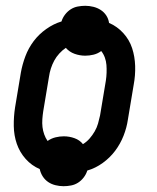

<svg xmlns="http://www.w3.org/2000/svg" viewBox="-20 -591 540 662"><path d="M199 51Q185 51 171 47.5Q157 44 146 36.5Q135 29 127.5 17.5Q120 6 117 -8Q89 -20 68.5 -43Q48 -66 38 -95Q28 -124 27.5 -156.5Q27 -189 32 -221L52 -341Q57 -369 67.5 -397Q78 -425 96 -449Q114 -473 139.5 -491Q165 -509 192 -517Q196 -530 204.5 -541Q213 -552 224 -559Q235 -566 248 -568.5Q261 -571 274 -571Q288 -571 302 -567.5Q316 -564 327.5 -556.5Q339 -549 346.5 -537.5Q354 -526 356 -512Q384 -500 405 -477Q426 -454 435.5 -425Q445 -396 446 -363.5Q447 -331 441 -299L421 -179Q417 -151 406 -123Q395 -95 377 -71Q359 -47 334 -29Q309 -11 281 -3Q277 10 268.5 21Q260 32 249 39Q238 46 225 48.5Q212 51 199 51ZM266 -94Q279 -102 289 -113.5Q299 -125 306.5 -138Q314 -151 318 -165Q322 -179 325 -193L345 -313Q347 -326 347.5 -340Q348 -354 347 -367Q346 -380 341.5 -392.5Q337 -405 329 -415Q317 -406 302.5 -402.5Q288 -399 274 -399Q255 -399 237 -405.5Q219 -412 207 -426Q195 -418 184.5 -406.5Q174 -395 167 -382Q160 -369 155.5 -355Q151 -341 149 -327L129 -207Q127 -194 126 -180Q125 -166 126.5 -153Q128 -140 132.5 -127.5Q137 -115 144 -105Q157 -114 171.5 -117.5Q186 -121 200 -121Q219 -121 237 -114.5Q255 -108 266 -94Z"/></svg>

Font: Iosevka Curly Semibold
Style: Italic
Weight: 600
Italic angle: -9°
Monospace: yes
Designer: Belleve Invis
Foundry: Belleve Invis
Version: Version 22.1.2; ttfautohint (v1.8.4)